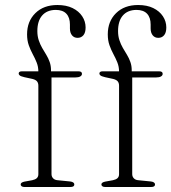

<svg xmlns="http://www.w3.org/2000/svg" viewBox="-20 -746 684 766"><path d="M185.5 -51.5Q185.5 -41.5 191.8 -34.8Q198 -28 209.5 -27L260 -22Q268 -21 272.2 -18Q276.5 -15 276.5 -10Q276.5 0 261 0H77Q70.5 0 66.5 -2.8Q62.5 -5.5 62.5 -10Q62.5 -14.5 66.5 -17.2Q70.5 -20 78 -21.5L108.5 -27Q120.5 -29.5 126.8 -35.2Q133 -41 133 -51V-404Q133 -414.5 128 -421Q123 -427.5 110 -431L77.5 -438Q63 -441.5 58.8 -445Q54.5 -448.5 54.5 -452.5Q54.5 -457 57.8 -459.2Q61 -461.5 67.5 -461.5H148.5L133 -442.5V-460.5Q133 -480 126.2 -496.8Q119.5 -513.5 110.5 -530Q101.5 -546.5 94.8 -565.5Q88 -584.5 88 -609Q88 -661 121 -693.5Q154 -726 209 -726Q244.5 -726 269.5 -713.8Q294.5 -701.5 308 -681Q321.5 -660.5 321.5 -636.5Q321.5 -616 312.8 -605.5Q304 -595 289.5 -595Q275.5 -595 267.2 -605.2Q259 -615.5 259 -632.5V-648Q259 -676 244.8 -691.2Q230.5 -706.5 202 -706.5Q167 -706 148 -684Q129 -662 129 -622Q129 -602 134.5 -585.5Q140 -569 148.2 -554.8Q156.5 -540.5 164.8 -527Q173 -513.5 178.2 -498.5Q183.5 -483.5 183.5 -466V-448.5L174 -461.5H292.5Q300 -461.5 303.5 -459Q307 -456.5 307 -451.5Q307 -445 300.2 -441Q293.5 -437 280.5 -437H185.5ZM507.5 -51.5Q507.5 -41.5 513.8 -34.8Q520 -28 531.5 -27L582 -22Q590 -21 594.2 -18Q598.5 -15 598.5 -10Q598.5 0 583 0H399Q392.5 0 388.5 -2.8Q384.5 -5.5 384.5 -10Q384.5 -14.5 388.5 -17.2Q392.5 -20 400 -21.5L430.5 -27Q442.5 -29.5 448.8 -35.2Q455 -41 455 -51V-404Q455 -414.5 450 -421Q445 -427.5 432 -431L399.5 -438Q385 -441.5 380.8 -445Q376.5 -448.5 376.5 -452.5Q376.5 -457 379.8 -459.2Q383 -461.5 389.5 -461.5H470.5L455 -442.5V-460.5Q455 -480 448.2 -496.8Q441.5 -513.5 432.5 -530Q423.5 -546.5 416.8 -565.5Q410 -584.5 410 -609Q410 -661 443 -693.5Q476 -726 531 -726Q566.5 -726 591.5 -713.8Q616.5 -701.5 630 -681Q643.5 -660.5 643.5 -636.5Q643.5 -616 634.8 -605.5Q626 -595 611.5 -595Q597.5 -595 589.2 -605.2Q581 -615.5 581 -632.5V-648Q581 -676 566.8 -691.2Q552.5 -706.5 524 -706.5Q489 -706 470 -684Q451 -662 451 -622Q451 -602 456.5 -585.5Q462 -569 470.2 -554.8Q478.5 -540.5 486.8 -527Q495 -513.5 500.2 -498.5Q505.5 -483.5 505.5 -466V-448.5L496 -461.5H614.5Q622 -461.5 625.5 -459Q629 -456.5 629 -451.5Q629 -445 622.2 -441Q615.5 -437 602.5 -437H507.5Z"/></svg>

Font: Fraunces ExtraLight
Style: Regular
Weight: 250
Version: Version 1.000;[b76b70a41]